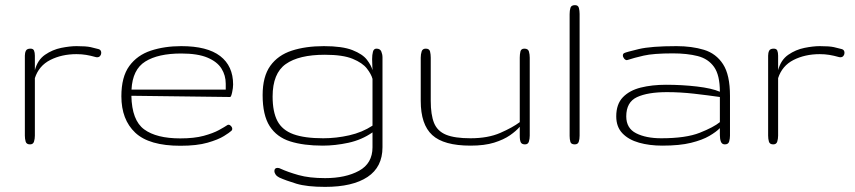

<svg xmlns="http://www.w3.org/2000/svg" viewBox="-20 -564 3338 750"><path d="M97.2 0Q83.5 0 80.3 -10.7Q77.1 -21.5 77.1 -34.2V-346.7Q77.1 -357.9 81.3 -366Q85.4 -374 99.1 -374Q109.9 -374 113 -366.2Q116.2 -358.4 116.2 -346.7V-290Q127 -330.1 156 -350.1Q185.1 -370.1 219.2 -377Q253.4 -383.8 278.8 -383.8Q316.4 -383.8 334 -379.9Q351.6 -376 365.2 -372.1Q375.5 -369.1 375.5 -357.4Q375.5 -351.1 371.3 -345.7Q367.2 -340.3 358.9 -340.3Q356.9 -340.3 356.2 -340.6Q355.5 -340.8 353 -341.3Q334 -346.7 316.4 -349.6Q298.8 -352.5 278.8 -352.5Q221.2 -352.5 176.5 -329.8Q131.8 -307.1 116.2 -258.8V-34.2Q116.2 -21.5 112.8 -10.7Q109.4 0 97.2 0Z M684.6 5.4Q562.5 5.4 508.3 -45.7Q454.1 -96.7 454.1 -188Q454.1 -263.7 485.1 -306.2Q516.1 -348.6 569.3 -366.2Q622.6 -383.8 688 -383.8Q789.6 -383.8 840.1 -345Q890.6 -306.2 890.6 -233.9Q890.6 -220.7 886.7 -202.9Q882.8 -185.1 878.9 -185.1L493.2 -189.9Q495.1 -93.8 543.2 -58.6Q591.3 -23.4 684.1 -23.4Q738.8 -23.4 775.6 -33.4Q812.5 -43.5 835.2 -55.9Q857.9 -68.4 868.7 -75.7Q870.1 -76.7 872.6 -76.7Q877.9 -76.7 882.6 -71.5Q887.2 -66.4 887.2 -60.5Q887.2 -55.2 882.3 -51.8Q877 -46.4 854.7 -32.5Q832.5 -18.6 790.8 -6.6Q749 5.4 684.6 5.4ZM493.7 -213.9H861.8V-236.8Q861.8 -269.5 845.2 -296.1Q828.6 -322.8 790.5 -338.9Q752.4 -355 688 -355Q597.7 -355 547.6 -323.7Q497.6 -292.5 493.7 -213.9Z M1250 166Q1179.2 166 1137.9 153.6Q1096.7 141.1 1070.8 129.4Q1061 124.5 1056.4 117.4Q1051.8 110.4 1051.8 104.5Q1051.8 91.8 1064.5 91.8Q1070.3 91.8 1077.6 95.7Q1104 107.9 1146.2 119.9Q1188.5 131.8 1250 131.8Q1330.1 131.8 1382.6 103Q1435.1 74.2 1435.1 11.2V-46.9Q1393.1 -17.6 1341.1 -6.3Q1289.1 4.9 1240.7 4.9Q1166 4.9 1113.5 -11.7Q1061 -28.3 1033.4 -71.3Q1005.9 -114.3 1005.9 -192.4Q1005.9 -265.1 1035.9 -306.9Q1065.9 -348.6 1119.9 -366.2Q1173.8 -383.8 1245.1 -383.8Q1317.4 -383.8 1356.9 -368.2Q1396.5 -352.5 1413.3 -330.6Q1430.2 -308.6 1435.1 -290Q1435.1 -298.8 1434.3 -310.3Q1433.6 -321.8 1433.6 -333Q1433.6 -349.6 1436.8 -361.8Q1439.9 -374 1450.7 -374Q1464.8 -374 1469.5 -362.8Q1474.1 -351.6 1474.1 -339.8V11.2Q1474.1 88.4 1415.8 127.2Q1357.4 166 1250 166ZM1242.7 -23.9Q1293.5 -23.9 1344.2 -35.4Q1395 -46.9 1435.1 -73.2V-255.9Q1430.2 -274.4 1413.1 -296.4Q1396 -318.4 1357.7 -334.2Q1319.3 -350.1 1249 -350.1Q1147.5 -350.1 1096.2 -313.7Q1044.9 -277.3 1044.9 -187Q1044.9 -127 1063.7 -91.3Q1082.5 -55.7 1126 -39.8Q1169.4 -23.9 1242.7 -23.9Z M1817.9 4.9Q1713.4 4.9 1668.5 -36.4Q1623.5 -77.6 1623.5 -169.9V-338.9Q1623.5 -351.6 1627 -362.8Q1630.4 -374 1643.1 -374Q1657.2 -374 1659.9 -362.8Q1662.6 -351.6 1662.6 -338.9V-169.9Q1662.6 -115.7 1675.5 -83.7Q1688.5 -51.8 1722.2 -37.8Q1755.9 -23.9 1817.9 -23.9Q1886.2 -23.9 1934.3 -44.9Q1982.4 -65.9 2010.3 -86.9V-338.9Q2010.3 -351.6 2012.9 -362.8Q2015.6 -374 2028.3 -374Q2043 -374 2046.1 -362.8Q2049.3 -351.6 2049.3 -338.9V-34.2Q2049.3 -21.5 2045.9 -10.7Q2042.5 0 2030.8 0Q2018.6 0 2014.4 -7.8Q2010.3 -15.6 2010.3 -34.2V-68.8Q1996.6 -52.7 1972.2 -35.6Q1947.8 -18.6 1910.2 -6.8Q1872.6 4.9 1817.9 4.9Z M2225.1 0Q2210.9 0 2208 -10Q2205.1 -20 2205.1 -33.2V-508.8Q2205.1 -522.9 2208.3 -533.4Q2211.4 -543.9 2226.1 -543.9Q2238.3 -543.9 2241.2 -533.2Q2244.1 -522.5 2244.1 -509.8V-34.2Q2244.1 -20 2240.7 -10Q2237.3 0 2225.1 0Z M2566.9 4.9Q2517.1 4.9 2476.3 -6.6Q2435.5 -18.1 2411.4 -43.2Q2387.2 -68.4 2387.2 -109.4Q2387.2 -157.2 2413.1 -184.1Q2439 -210.9 2482.9 -221.9Q2526.9 -232.9 2581.5 -232.9Q2644 -232.9 2702.4 -226.1Q2760.7 -219.2 2792 -205.6Q2792 -270.5 2769.3 -302.5Q2746.6 -334.5 2705.3 -345Q2664.1 -355.5 2608.4 -355.5Q2532.2 -355.5 2494.1 -346.7Q2456.1 -337.9 2432.6 -330.1Q2429.7 -329.1 2428.7 -329.1Q2422.9 -329.1 2418 -335.2Q2413.1 -341.3 2413.1 -347.7Q2413.1 -354 2418.9 -356.9Q2427.2 -360.8 2475.1 -372.3Q2522.9 -383.8 2622.6 -383.8Q2682.6 -383.8 2730 -369.4Q2777.3 -355 2804.4 -313.2Q2831.5 -271.5 2831.5 -189.5V-34.2Q2831.5 -22.9 2828.4 -11.5Q2825.2 0 2811.5 0Q2800.3 0 2796.1 -10.3Q2792 -20.5 2792 -36.1V-63.5Q2777.8 -48.8 2750.7 -33Q2723.6 -17.1 2679.2 -6.1Q2634.8 4.9 2566.9 4.9ZM2563 -23.9Q2659.2 -23.9 2713.4 -45.4Q2767.6 -66.9 2792 -86.9V-185.1Q2744.6 -191.9 2691.2 -198Q2637.7 -204.1 2585.4 -204.1Q2510.3 -204.1 2468.3 -184.6Q2426.3 -165 2426.3 -109.4Q2426.3 -63 2464.8 -43.5Q2503.4 -23.9 2563 -23.9Z M3000.5 0Q2986.8 0 2983.6 -10.7Q2980.5 -21.5 2980.5 -34.2V-346.7Q2980.5 -357.9 2984.6 -366Q2988.8 -374 3002.4 -374Q3013.2 -374 3016.4 -366.2Q3019.5 -358.4 3019.5 -346.7V-290Q3030.3 -330.1 3059.3 -350.1Q3088.4 -370.1 3122.6 -377Q3156.7 -383.8 3182.1 -383.8Q3219.7 -383.8 3237.3 -379.9Q3254.9 -376 3268.6 -372.1Q3278.8 -369.1 3278.8 -357.4Q3278.8 -351.1 3274.7 -345.7Q3270.5 -340.3 3262.2 -340.3Q3260.3 -340.3 3259.5 -340.6Q3258.8 -340.8 3256.3 -341.3Q3237.3 -346.7 3219.7 -349.6Q3202.1 -352.5 3182.1 -352.5Q3124.5 -352.5 3079.8 -329.8Q3035.2 -307.1 3019.5 -258.8V-34.2Q3019.5 -21.5 3016.1 -10.7Q3012.7 0 3000.5 0Z"/></svg>

Font: Gruppo
Style: Regular
Weight: 400
Designer: Vernon Adams
Foundry: Vernon Adams
Version: Version 1.001; ttfautohint (v1.8.4.7-5d5b);gftools[0.9.28]